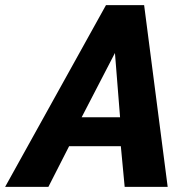

<svg xmlns="http://www.w3.org/2000/svg" viewBox="-77 -730 738 750"><path d="M337 -710H486L578 0H410L395 -159H193L112 0H-57ZM392 -272 372 -523 242 -272Z"/></svg>

Font: Raleway-v4020 ExtraBold
Style: Italic
Weight: 800
Italic angle: -12°
Designer: Matt McInerney, Pablo Impallari, Rodrigo Fuenzalida
Foundry: Matt McInerney, Pablo Impallari, Rodrigo Fuenzalida
Version: Version 4.020;PS 004.020;hotconv 1.0.88;makeotf.lib2.5.64775